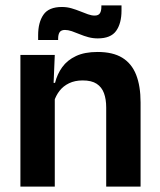

<svg xmlns="http://www.w3.org/2000/svg" viewBox="-20 -695 594 715"><path d="M503.5 0H375.5V-294.5Q375.5 -325.5 367.2 -348Q359 -370.5 340 -383Q321 -395.5 288 -395.5Q259 -395.5 237.2 -385Q215.5 -374.5 201.8 -356.8Q188 -339 181 -316.5L161 -386.5H185Q193 -419 211.8 -445Q230.5 -471 262.8 -486.2Q295 -501.5 343.5 -501.5Q400 -501.5 435 -480.2Q470 -459 486.8 -417Q503.5 -375 503.5 -313ZM184 0H56V-490.5H184L179 -371L184 -360.5ZM344 -552Q326 -552 309.2 -556.5Q292.5 -561 277 -567.5Q261.5 -574 247.5 -578.8Q233.5 -583.5 222 -583.5Q208 -583.5 202.2 -575.2Q196.5 -567 196.5 -550.5V-546H122V-564Q122 -611.5 141.8 -640.2Q161.5 -669 210.5 -669Q229.5 -669 246.5 -664Q263.5 -659 278.8 -652.8Q294 -646.5 307.5 -641.8Q321 -637 332.5 -637Q346.5 -637 352 -645.5Q357.5 -654 357.5 -670V-675H432.5V-655.5Q432.5 -608 412.5 -580Q392.5 -552 344 -552Z"/></svg>

Font: Anek Kannada Medium SemiBold
Style: Regular
Weight: 600
Version: Version 1.003